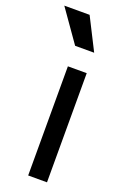

<svg xmlns="http://www.w3.org/2000/svg" viewBox="-208 -845 571 891"><g transform="rotate(20 77.5 -399.0)"><path d="M58 0V-539H151V0ZM57 -640 -54 -798H71L151 -640Z"/></g></svg>

Font: Pitagon Sans Text Medium
Style: Regular
Weight: 500
Designer: Travis Tran
Foundry: Pitagon
Version: Version 1.000; ttfautohint (v1.8.4.7-5d5b);gftools[0.9.26]